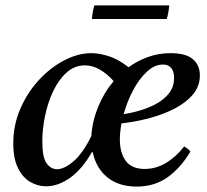

<svg xmlns="http://www.w3.org/2000/svg" viewBox="-20 -676 762 708"><path d="M717 -398Q717 -359 692.5 -329Q668 -299 626.5 -277Q585 -255 533.5 -241Q482 -227 428 -221Q422 -189 422 -162Q422 -112 444 -82.5Q466 -53 513 -53Q556 -53 593.5 -76Q631 -99 659 -136Q675 -127 682 -117Q648 -59 599.5 -23.5Q551 12 484 12Q418 12 376 -22Q334 -56 322 -115H319Q282 -51 238 -20Q194 11 150 11Q119 11 91 -5.5Q63 -22 46 -57Q29 -92 29 -147Q29 -215 55 -275Q81 -335 123.5 -381Q166 -427 217 -453.5Q268 -480 317 -480Q345 -480 380.5 -469Q416 -458 454 -428Q487 -452 526 -466Q565 -480 609 -480Q665 -480 691 -458Q717 -436 717 -398ZM399 -377Q375 -404 348 -419.5Q321 -435 293 -435Q255 -435 225.5 -408.5Q196 -382 176 -339.5Q156 -297 146 -248Q136 -199 136 -155Q136 -95 152 -73.5Q168 -52 190 -52Q217 -52 251.5 -81.5Q286 -111 317 -175Q320 -228 341.5 -281Q363 -334 399 -377ZM436 -255Q482 -262 525 -278.5Q568 -295 595 -322.5Q622 -350 622 -389Q622 -411 612 -424.5Q602 -438 581 -438Q550 -438 521.5 -411.5Q493 -385 471 -343.5Q449 -302 436 -255ZM328 -656H604Q602 -630 595 -606H319Q321 -633 328 -656Z"/></svg>

Font: Tiro Kannada
Style: Italic
Weight: 400
Italic angle: -11°
Designer: Kannada: John Hudson & Fiona Ross, assisted by Kaja Sojewska. Latin: John Hudson with Paul Hanslow, assisted by Kaja Soj
Foundry: Tiro Typeworks Ltd.
Version: Version 1.52